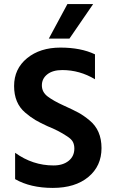

<svg xmlns="http://www.w3.org/2000/svg" viewBox="-20 -912 558 940"><path d="M320 -723H219L310 -892H436ZM54 -35V-164Q140 -102 242 -102Q288 -102 316 -124.5Q344 -147 344 -185Q344 -203 337 -217Q330 -231 308 -245Q266 -273 213 -294Q176 -311 153 -324.5Q130 -338 103 -361Q49 -407 49 -491Q49 -575 112.5 -627Q176 -679 276 -679Q376 -679 445 -646V-524Q370 -569 285 -569Q238 -569 211.5 -548Q185 -527 185 -494Q185 -461 213.5 -439.5Q242 -418 290.5 -396Q339 -374 364 -360.5Q389 -347 418 -323Q477 -275 477 -187Q477 -99 412.5 -45.5Q348 8 238.5 8Q129 8 54 -35Z"/></svg>

Font: Hind Guntur SemiBold
Style: Regular
Weight: 600
Designer: Manushi Parikh, Hitesh Malaviya
Foundry: Indian Type Foundry
Version: Version 1.000;PS 1.0;hotconv 1.0.86;makeotf.lib2.5.63406; tt